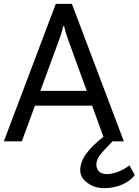

<svg xmlns="http://www.w3.org/2000/svg" viewBox="-20 -736 722 1000"><path d="M0 0 270.5 -715.8H354.5L625 0H527.3L332 -537.1Q326.2 -553.2 321.8 -568.4Q317.4 -583.5 314 -599.6H309.1Q305.7 -583.5 301.3 -568.4Q296.9 -553.2 291 -537.1L93.8 0ZM116.2 -185.5 145 -262.7H479L507.3 -185.5ZM397.9 150.9Q397.9 107.4 429.2 64.5Q460.4 21.5 518.6 -23.4L564.9 1.5Q513.7 52.7 497.8 75.7Q481.9 98.6 481.9 120.6Q481.9 144 496.6 157.5Q511.2 170.9 536.6 170.9Q559.6 170.9 591.8 159.7Q624 148.4 654.3 125.5L682.1 175.8Q660.2 205.6 617.2 224.9Q574.2 244.1 523.4 244.1Q472.2 244.1 435.1 216.6Q397.9 189 397.9 150.9Z"/></svg>

Font: RobotoFlex
Style: Regular
Weight: 400
Designer: Berlow after Robertson
Foundry: Google
Version: Version 2.136